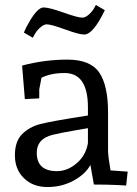

<svg xmlns="http://www.w3.org/2000/svg" viewBox="-20 -743 553 773"><path d="M80 -344 69 -479Q159 -503 251.5 -503Q344 -503 379.5 -451Q415 -399 415 -291V-137Q415 -114 425 -57L494 -52L488 4L455 2Q409 0 358 0L344 -79Q324 -42 276.5 -16Q229 10 171 10Q113 10 76.5 -25.5Q40 -61 40 -117.5Q40 -174 69 -203Q98 -232 142 -243.5Q186 -255 334 -278V-311Q334 -449 240 -449Q185 -449 147 -430Q138 -385 138 -383V-347ZM128 -128Q128 -54 209 -54Q252 -54 289 -86Q326 -118 334 -167V-227Q329 -226 276.5 -217Q224 -208 191 -200Q128 -184 128 -128ZM402 -702Q355 -604 319 -604Q298 -604 242 -624.5Q186 -645 168.5 -645Q151 -645 128 -618Q121 -608 112 -591L76 -612Q85 -634 102 -662Q133 -713 155.5 -713Q178 -713 235.5 -692.5Q293 -672 311 -672Q329 -672 350 -697Q357 -705 366 -723Z"/></svg>

Font: Andada
Style: Regular
Weight: 400
Designer: Carolina Giovagnoli
Foundry: Carolina Giovagnoli
Version: Version 1.002